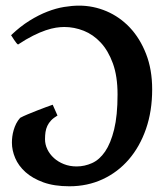

<svg xmlns="http://www.w3.org/2000/svg" viewBox="-20 -650 595 685"><path d="M522.9 -331.1Q522.9 -253.9 501 -190.4Q479 -127 439.7 -81.3Q400.4 -35.6 346.2 -10.5Q292 14.6 227.5 14.6Q173.3 14.6 134.5 0.5Q95.7 -13.7 70.8 -36.1Q45.9 -58.6 34.2 -86.2Q22.5 -113.8 22.5 -141.1Q22.5 -151.4 23.9 -162.8Q25.4 -174.3 28.8 -186Q32.2 -197.8 37.8 -209Q43.5 -220.2 51.8 -229.5Q62.5 -235.4 78.9 -242.2Q95.2 -249 112.1 -255.6Q128.9 -262.2 144 -267.8Q159.2 -273.4 168 -276.4L185.1 -237.8Q170.9 -229.5 162.4 -220.5Q153.8 -211.4 148.9 -200.9Q144 -190.4 142.3 -178.7Q140.6 -167 140.6 -153.3Q140.6 -134.8 148.9 -117.4Q157.2 -100.1 172.1 -86.4Q187 -72.8 207.8 -64.5Q228.5 -56.2 253.4 -56.2Q281.7 -56.2 308.3 -68.1Q335 -80.1 355 -109.4Q375 -138.7 387.2 -188.2Q399.4 -237.8 399.4 -313Q399.4 -377.9 382.8 -423.6Q366.2 -469.2 339.4 -498Q312.5 -526.9 278.6 -540.3Q244.6 -553.7 209.5 -553.7Q196.3 -553.7 179.9 -551.3Q163.6 -548.8 143.3 -542Q123 -535.2 98.4 -522.9Q73.7 -510.7 44.4 -491.2Q42 -492.2 38.1 -497.1Q34.2 -502 30.5 -507.6Q26.9 -513.2 23.7 -518.1Q20.5 -522.9 19.5 -524.4Q52.2 -555.7 85.2 -576.2Q118.2 -596.7 149.2 -608.6Q180.2 -620.6 208.7 -625.2Q237.3 -629.9 262.2 -629.9Q313 -629.9 360.1 -609.9Q407.2 -589.8 443.4 -551.5Q479.5 -513.2 501.2 -457.5Q522.9 -401.9 522.9 -331.1Z"/></svg>

Font: Gentium Basic
Style: Bold
Weight: 700
Designer: J. Victor Gaultney and Annie Olsen
Foundry: SIL International
Version: Version 1.100